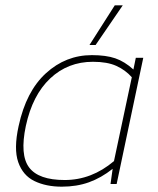

<svg xmlns="http://www.w3.org/2000/svg" viewBox="-20 -691 594 721"><path d="M316 -522 411 -671H441L339 -522ZM212 10Q153 10 109.5 -11Q66 -32 48.5 -82Q31 -132 50 -218Q78 -348 152.5 -416Q227 -484 325 -484Q378 -484 413 -472Q448 -460 481 -430L490 -474H518L418 0H395L403 -57Q360 -23 314 -6.5Q268 10 212 10ZM223 -15Q324 -15 408 -86L475 -401Q451 -428 417 -443.5Q383 -459 329 -459Q235 -459 168.5 -396.5Q102 -334 77 -218Q54 -109 89.5 -62Q125 -15 223 -15Z"/></svg>

Font: Kanit Thin
Style: Italic
Weight: 250
Italic angle: -12°
Designer: Katatrad Team
Foundry: CadsonDemak
Version: Version 2.000; ttfautohint (v1.8.3)